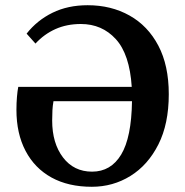

<svg xmlns="http://www.w3.org/2000/svg" viewBox="-20 -700 710 736"><path d="M43 -279Q43 -305 45 -328.5Q47 -352 50 -367H485Q477 -492 424 -550Q371 -608 290 -608Q236 -608 192.5 -588.5Q149 -569 116 -533L82 -571Q122 -622 181 -651Q240 -680 316 -680Q406 -680 476.5 -640.5Q547 -601 587 -525Q627 -449 627 -339Q627 -225 587 -146Q547 -67 480 -25.5Q413 16 332 16Q242 16 177.5 -19.5Q113 -55 78 -121.5Q43 -188 43 -279ZM333 -42Q405 -42 444.5 -107.5Q484 -173 486 -312H185Q182 -295 181 -277.5Q180 -260 180 -238Q180 -151 221.5 -96.5Q263 -42 333 -42Z"/></svg>

Font: Source Serif 4 SmText Semibold
Style: Regular
Weight: 600
Designer: Frank Grießhammer
Foundry: Adobe
Version: Version 4.005;hotconv 1.1.0;makeotfexe 2.6.0